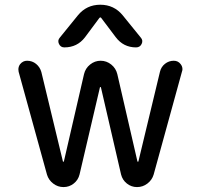

<svg xmlns="http://www.w3.org/2000/svg" viewBox="-20 -800 830 800"><path d="M566.4 -643.6Q577.1 -631.8 570.3 -617.2Q563.5 -602.5 546.9 -602.5Q494.1 -602.5 461.9 -645.5L402.3 -724.6Q398.4 -730.5 393.6 -724.6L334 -644.5Q301.8 -602.5 248 -602.5Q232.4 -602.5 225.6 -617.2Q218.8 -631.8 229.5 -643.6L304.7 -736.3Q340.8 -780.3 397.9 -780.3Q455.1 -780.3 491.2 -736.3ZM552.7 -127Q553.7 -126 554.7 -126Q555.7 -126 556.6 -127L646.5 -501Q651.4 -521.5 667.5 -534.2Q683.6 -546.9 704.1 -546.9Q721.7 -546.9 732.4 -533.2Q740.2 -523.4 740.2 -511.7Q740.2 -506.8 738.3 -502L620.1 -72.3Q613.3 -49.8 594.2 -35.2Q575.2 -20.5 550.8 -20.5Q527.3 -20.5 508.8 -35.2Q490.2 -49.8 484.4 -73.2L400.4 -436.5Q399.4 -437.5 398.4 -437.5Q397.5 -437.5 396.5 -436.5L311.5 -73.2Q305.7 -49.8 287.1 -35.2Q268.6 -20.5 244.6 -20.5Q220.7 -20.5 201.7 -35.2Q182.6 -49.8 175.8 -72.3L57.6 -501Q56.6 -505.9 56.6 -510.7Q56.6 -522.5 63.5 -532.2Q75.2 -546.9 92.8 -546.9Q114.3 -546.9 130.4 -533.7Q146.5 -520.5 152.3 -500L242.2 -127Q243.2 -126 244.1 -126Q245.1 -126 246.1 -127L330.1 -491.2Q335.9 -515.6 355.5 -531.2Q375 -546.9 399.4 -546.9Q423.8 -546.9 443.4 -531.2Q462.9 -515.6 468.8 -491.2Z"/></svg>

Font: Gen Jyuu Gothic Regular
Style: Regular
Weight: 400
Designer: [Source Han Sans]
Ryoko NISHIZUKA  (kana & ideographs); Paul D. Hunt (Latin, Greek & Cyrillic); Wenlong ZHANG  (bopomofo
Version: Version 1.002.20150607